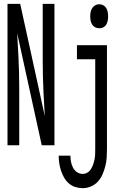

<svg xmlns="http://www.w3.org/2000/svg" viewBox="-20 -755 640 998"><path d="M19 0V-735H85L213 -151Q213 -154 212.5 -158Q212 -162 212 -165L206 -276Q204 -317 203 -358.5Q202 -400 202 -441V-735H263V0H197L69 -584Q69 -581 69.5 -577Q70 -573 70 -570L76 -459Q78 -418 79 -376.5Q80 -335 80 -294V0ZM496 -608Q485 -608 475 -613Q465 -618 459 -627.5Q453 -637 451 -648Q449 -659 449 -670Q449 -681 451 -692Q453 -703 459 -712.5Q465 -722 475 -727.5Q485 -733 496 -733Q507 -733 517 -727.5Q527 -722 532.5 -712.5Q538 -703 540 -692Q542 -681 542 -670Q542 -659 540 -648Q538 -637 532.5 -627.5Q527 -618 517 -613Q507 -608 496 -608ZM410 223Q390 223 371 217Q352 211 337 197.5Q322 184 312.5 167Q303 150 297 131.5Q291 113 288 93.5Q285 74 285 54H346Q346 70 349 86Q352 102 359.5 116.5Q367 131 380.5 140Q394 149 410 149Q423 149 434.5 142Q446 135 453 123.5Q460 112 464.5 99Q469 86 471.5 73Q474 60 474.5 46.5Q475 33 475 20V-447H380V-520H536V20Q536 42 534.5 64.5Q533 87 527.5 108.5Q522 130 513 151Q504 172 489 188.5Q474 205 453 214Q432 223 410 223Z"/></svg>

Font: Iosevka Custom Extended
Style: Regular
Weight: 400
Width: 7
Monospace: yes
Designer: Belleve Invis
Foundry: Belleve Invis
Version: Version 11.2.4; ttfautohint (v1.8.4)